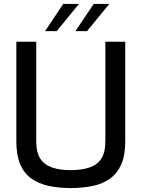

<svg xmlns="http://www.w3.org/2000/svg" viewBox="-20 -949 719 975"><path d="M339 6Q278 6 227 -5Q176 -16 139 -42.5Q102 -69 82.5 -115Q63 -161 63 -231V-737H164V-232Q164 -175 184.5 -143.5Q205 -112 244.5 -98.5Q284 -85 339 -85Q395 -85 434.5 -98.5Q474 -112 494.5 -143.5Q515 -175 515 -232V-737H616V-231Q616 -161 596 -115Q576 -69 539.5 -42.5Q503 -16 452 -5Q401 6 339 6ZM363 -791 456 -929H535L422 -791ZM209 -791 301 -929H381L268 -791Z"/></svg>

Font: Exo Thin Medium
Style: Regular
Weight: 500
Version: Version 2.000